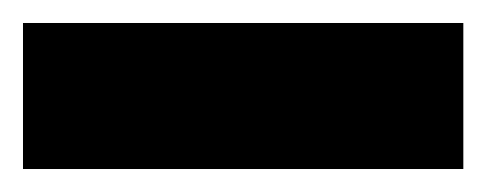

<svg xmlns="http://www.w3.org/2000/svg" viewBox="-20 -20 423 167"><path d="M0 127V0H383V127Z"/></svg>

Font: Hubot Sans
Style: Bold
Weight: 700
Designer: Deni Anggara
Foundry: GitHub, Inc., Subsidiary of Microsoft Corporation
Version: Version 2.000